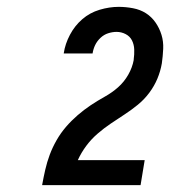

<svg xmlns="http://www.w3.org/2000/svg" viewBox="-20 -863 540 560"><path d="M103 -323V-324Q107 -346 112 -368Q117 -390 125 -411.5Q133 -433 145 -454Q157 -475 172.5 -493Q188 -511 206.5 -527Q225 -543 244.5 -556Q264 -569 285.5 -581Q307 -593 324.5 -608.5Q342 -624 354 -645Q366 -666 370 -688V-690Q372 -704 371.5 -718.5Q371 -733 365 -745Q359 -757 346.5 -763.5Q334 -770 320 -770Q308 -770 295.5 -766Q283 -762 273 -752.5Q263 -743 257.5 -731.5Q252 -720 250 -707H166V-708Q170 -735 184 -761.5Q198 -788 220 -807Q242 -826 270.5 -834.5Q299 -843 326 -843Q347 -843 368 -839Q389 -835 405.5 -824.5Q422 -814 433.5 -797.5Q445 -781 451 -761.5Q457 -742 456 -720.5Q455 -699 452 -678Q448 -655 439 -633.5Q430 -612 415.5 -592.5Q401 -573 382 -557.5Q363 -542 343 -529Q323 -516 303 -502.5Q283 -489 264.5 -473Q246 -457 231.5 -437.5Q217 -418 207 -396H402L390 -323Z"/></svg>

Font: Iosevka Semibold Oblique
Style: Regular
Weight: 600
Italic angle: -9°
Monospace: yes
Designer: Belleve Invis
Foundry: Belleve Invis
Version: Version 32.5.0; ttfautohint (v1.8.4)